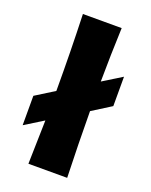

<svg xmlns="http://www.w3.org/2000/svg" viewBox="-134 -775 664 847"><g transform="rotate(20 198.0 -351.5)"><path d="M24 -289 112 -344V-350Q112 -527 106 -703H288Q283 -576 282 -450L371 -505V-367L282 -311Q283 -156 288 0H106Q109 -102 111 -205L24 -151Z"/></g></svg>

Font: CAT Rhythmus
Style: Regular
Weight: 400
Designer: Peter Wiegel nach alter Vorlage
Foundry: Peter Wiegel
Version: 1.000